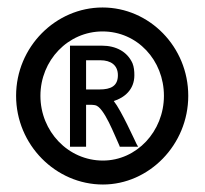

<svg xmlns="http://www.w3.org/2000/svg" viewBox="-20 -482 549 513"><path d="M23 -226C23 -95 129 11 255 11C378 11 483 -95 483 -226C483 -357 379 -462 254 -462C129 -462 23 -357 23 -226ZM88 -226C88 -321 162 -398 254 -398C347 -398 418 -321 418 -226C418 -131 345 -53 255 -53C162 -53 88 -131 88 -226ZM167 -90H210V-202H218C224 -202 230 -202 234 -201C258 -197 287 -118 299 -93L300 -90H349L345 -97C339 -109 304 -187 284 -212C312 -221 339 -242 339 -281C339 -292 338 -303 334 -313C320 -344 290 -360 252 -360H167ZM210 -243V-321H248C276 -321 295 -308 295 -281C295 -252 276 -243 246 -243Z"/></svg>

Font: Charger Pro
Style: BdNar
Weight: 700
Designer: Jasper
Foundry: Cannot Into Space Fonts
Version: Version 1.09